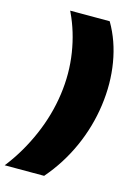

<svg xmlns="http://www.w3.org/2000/svg" viewBox="-203 -809 702 1000"><g transform="rotate(15 148.0 -309.0)"><path d="M-74.2 124 -67.9 116.2Q2 24.9 49.3 -84.7Q96.7 -194.3 112.8 -309.1Q128.9 -423.3 111.8 -532.5Q94.7 -641.6 50.8 -733.9L46.9 -742.2H259.8L261.2 -740.2Q313.5 -650.4 332 -539.6Q350.6 -428.7 334 -309.1Q317.4 -189.5 267.6 -78.6Q217.8 32.2 140.1 122.1L139.2 124Z"/></g></svg>

Font: Trueno UltraBlack
Style: Italic
Weight: 950
Designer: Julieta Ulanovsky
Foundry: Julieta Ulanovsky
Version: Version 3.001b | FøM Fix